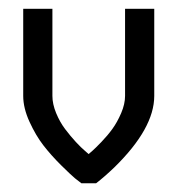

<svg xmlns="http://www.w3.org/2000/svg" viewBox="-20 -420 440 440"><path d="M266.6 -200.2V-399.9H333.5V-200.2Q333.5 -126 242.2 -36.6Q218.8 -14.2 200.2 0H166.5Q161.1 -3.9 152.1 -11.2Q143.1 -18.6 120.1 -41.3Q97.2 -64 79.6 -86.7Q62 -109.4 47.6 -140.9Q33.2 -172.4 33.2 -200.2V-399.9H100.1V-200.2Q100.1 -181.6 108.6 -160.9Q117.2 -140.1 129.4 -124Q141.6 -107.9 153.8 -94.7Q166 -81.5 174.8 -74.2L183.1 -66.9Q186.5 -69.8 192.1 -74.7Q197.8 -79.6 212.2 -94.5Q226.6 -109.4 237.5 -124.5Q248.5 -139.6 257.6 -160.6Q266.6 -181.6 266.6 -200.2Z"/></svg>

Font: Malkor
Style: Regular
Weight: 400
Version: Version 1.3